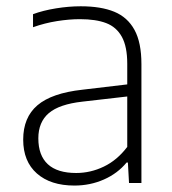

<svg xmlns="http://www.w3.org/2000/svg" viewBox="-20 -568 535 596"><path d="M419 -369V0H380.5L377 -63.5H373Q345 -29.5 302.5 -10.8Q260 8 211 8Q137 8 94.5 -29.5Q52 -67 52 -134.5Q52 -203.5 96.2 -241.2Q140.5 -279 235.5 -289.5L375 -306V-370Q375 -423.5 358.2 -453.8Q341.5 -484 309.8 -496.2Q278 -508.5 228 -508.5Q195 -508.5 157 -502.5Q119 -496.5 82.5 -483.5V-524Q113.5 -535.5 153.5 -542Q193.5 -548.5 230.5 -548.5Q293.5 -548.5 334.8 -531.5Q376 -514.5 397.5 -475.2Q419 -436 419 -369ZM375 -112V-268.5L236 -252.5Q164 -244.5 131.5 -216.8Q99 -189 99 -138.5Q99 -85.5 128.5 -58.2Q158 -31 216.5 -31Q261 -31 302.2 -50.8Q343.5 -70.5 375 -112Z"/></svg>

Font: Encode Sans ExtraLight
Style: Regular
Weight: 275
Designer: Multiple Designers
Foundry: Impallari Type
Version: Version 2.000